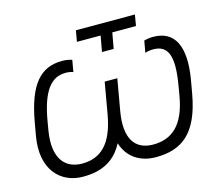

<svg xmlns="http://www.w3.org/2000/svg" viewBox="-120 -1018 1315 1175"><g transform="rotate(-15 538.0 -430.5)"><path d="M266 8C393 8 473 -39 523 -135C553 -39 632 8 728 8C892 8 999 -67 1042 -310L1056 -389C1093 -601 1037 -708 901 -708C881 -708 861 -705 843 -700L830 -626C846 -631 862 -634 882 -634C977 -634 1005 -558 974 -379L964 -320C934 -140 852 -71 732 -71C617 -71 560 -153 589 -320L624 -520H544L509 -320C477 -139 398 -71 282 -71C176 -71 105 -146 134 -320L144 -379C175 -558 233 -634 326 -634C346 -634 360 -631 374 -626L387 -700C371 -705 353 -710 325 -710C187 -710 107 -621 66 -389L52 -310C14 -98 128 8 266 8ZM575 -699H649L667 -799H817L829 -869H455L443 -799H593Z"/></g></svg>

Font: Fixel Display
Style: Italic
Weight: 400
Italic angle: -10°
Designer: AlfaBravo + MacPaw
Foundry: Kyrylo Tkachov, Marchela Mozhyna, Serhii Makarenko, Maria Weinstein, Zakhar Kryvoshyya
Version: Version 1.210;Glyphs 3.2 (3217)